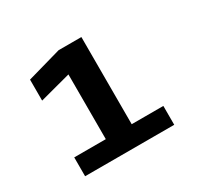

<svg xmlns="http://www.w3.org/2000/svg" viewBox="-144 -899 1162 1098"><g transform="rotate(-30 437.5 -350.0)"><path d="M126 0V-124.5H334.5V-552L129.5 -497.5V-636L355 -700H505.5V-124.5H714.5V0Z"/></g></svg>

Font: Trispace SemiExpanded
Style: Bold
Weight: 700
Width: 6
Designer: Tyler Finck
Foundry: Etcetera Type Company
Version: Version 1.210; ttfautohint (v1.8.3)